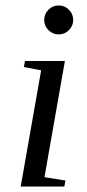

<svg xmlns="http://www.w3.org/2000/svg" viewBox="-20 -682 318 702"><path d="M142.6 -34.2 219.2 -22 215.3 0H55.7L130.4 -424.8L67.4 -437L71.3 -459H217.3ZM247.6 -608.9Q247.6 -587.4 231.9 -571.8Q216.3 -556.2 194.3 -556.2Q172.9 -556.2 157.2 -571.8Q141.6 -587.4 141.6 -608.9Q141.6 -630.9 157.2 -646.5Q172.9 -662.1 194.3 -662.1Q216.3 -662.1 231.9 -646.5Q247.6 -630.9 247.6 -608.9Z"/></svg>

Font: Liberation Serif
Style: Italic
Weight: 400
Italic angle: -16.333°
Designer: Steve Matteson
Foundry: Ascender Corporation
Version: Version 2.1.5